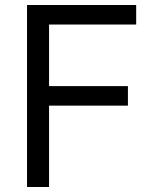

<svg xmlns="http://www.w3.org/2000/svg" viewBox="-20 -747 627 767"><path d="M524 -727V-649H176V-403H491V-325H176V0H88V-727Z"/></svg>

Font: Sinter
Style: Regular
Weight: 400
Foundry: Adobe & rsms
Version: Version 1.000